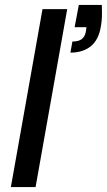

<svg xmlns="http://www.w3.org/2000/svg" viewBox="-20 -757 433 777"><path d="M24 0 152 -720H252L124 0ZM265 -544 273 -589Q298 -589 310.5 -598.5Q323 -608 327 -627L330 -647H282L299 -737H392Q393 -710 392.5 -690Q392 -670 388 -649Q379 -595 347 -569.5Q315 -544 265 -544Z"/></svg>

Font: DM Sans 17pt Medium
Style: Italic
Weight: 500
Italic angle: -10°
Version: Version 4.004;gftools[0.9.30]